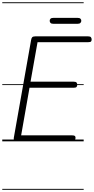

<svg xmlns="http://www.w3.org/2000/svg" viewBox="-25 -1250 830 1698"><path d="M123.5 0Q106.5 0 100.5 -8Q94.5 -16 97 -31L250 -895.5Q252.5 -912 259.5 -920.2Q266.5 -928.5 287 -928.5H754.5Q773.5 -928.5 779.5 -920.2Q785.5 -912 785.5 -900.5Q785.5 -888.5 779.8 -882.8Q774 -877 754.5 -877H307L245 -527.5H627Q646 -527.5 652 -520Q658 -512.5 658 -500Q658 -488.5 652 -481.2Q646 -474 627 -474H236L162 -53H611.5Q631 -53 637 -47.8Q643 -42.5 643 -31.5Q643 -19.5 636.5 -9.8Q630 0 611.5 0ZM123.5 0Q106.5 0 100.5 -8Q94.5 -16 97 -31L250 -895.5Q252.5 -912 259.5 -920.2Q266.5 -928.5 287 -928.5H754.5Q773.5 -928.5 779.5 -920.2Q785.5 -912 785.5 -900.5Q785.5 -888.5 779.8 -882.8Q774 -877 754.5 -877H307L245 -527.5H627Q646 -527.5 652 -520Q658 -512.5 658 -500Q658 -488.5 652 -481.2Q646 -474 627 -474H236L162 -53H611.5Q631 -53 637 -47.8Q643 -42.5 643 -31.5Q643 -19.5 636.5 -9.8Q630 0 611.5 0ZM447.5 -1039.5Q429 -1039.5 421.8 -1047.2Q414.5 -1055 414.5 -1066Q414.5 -1077 421.8 -1084.5Q429 -1092 447.5 -1092H661Q679 -1092 686.5 -1084.5Q694 -1077 694 -1066Q694 -1055.5 686.2 -1047.5Q678.5 -1039.5 661 -1039.5ZM-5 420.5H715V428.5H-5ZM-5 -16H715V0H-5ZM-5 -505.5H715V-497.5H-5ZM-5 -1230H715V-1222H-5Z"/></svg>

Font: Edu VIC WA NT Pre Guide
Style: Regular
Weight: 400
Designer: Tina and Corey Anderson, Eben Sorkin, Mirko Velimirovic
Foundry: Google for Education
Version: Version 1.000